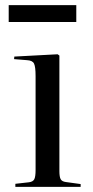

<svg xmlns="http://www.w3.org/2000/svg" viewBox="-20 -730 364 750"><path d="M40 0V-12L93 -18Q109 -20 114 -30Q119 -40 119 -66V-433Q119 -469 113 -481.5Q107 -494 85 -495L35 -499L36 -509L205 -518L212 -513V-62Q212 -39 217 -30Q222 -21 237 -19L295 -11V0ZM14 -644V-710H278V-644Z"/></svg>

Font: Literata 72pt
Style: Regular
Weight: 400
Designer: Latin by Veronika Burian and Jose Scaglione. Greek by Irene Vlachou. Cyrillic by Vera Evstafieva.
Foundry: TypeTogether
Version: Version 3.002